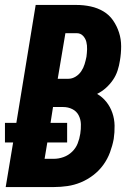

<svg xmlns="http://www.w3.org/2000/svg" viewBox="-23 -755 543 775"><path d="M0 0 30 -180H-3V-259H43L121 -735H286Q315 -735 343 -729Q371 -723 394.5 -709Q418 -695 433.5 -672.5Q449 -650 457.5 -623.5Q466 -597 466 -568Q466 -539 461 -510Q458 -490 451.5 -470Q445 -450 433 -432.5Q421 -415 405 -400.5Q389 -386 369 -376Q391 -363 406.5 -343.5Q422 -324 430.5 -299.5Q439 -275 439.5 -248Q440 -221 436 -194Q431 -167 421 -140Q411 -113 394 -89.5Q377 -66 353.5 -48Q330 -30 303.5 -19Q277 -8 249.5 -4Q222 0 195 0ZM210 -437H253Q268 -437 282 -445.5Q296 -454 305 -467.5Q314 -481 318.5 -496Q323 -511 326 -526Q328 -541 328.5 -556.5Q329 -572 325.5 -586Q322 -600 312 -610.5Q302 -621 287 -621H241ZM157 -114H195Q214 -114 233.5 -121Q253 -128 268 -142.5Q283 -157 290.5 -176Q298 -195 301 -215Q304 -234 303.5 -253.5Q303 -273 294.5 -289.5Q286 -306 269 -314.5Q252 -323 232 -323H191L181 -259H248V-180H168Z"/></svg>

Font: Iosevka Heavy Oblique
Style: Regular
Weight: 900
Italic angle: -9°
Monospace: yes
Designer: Belleve Invis
Foundry: Belleve Invis
Version: Version 32.5.0; ttfautohint (v1.8.4)